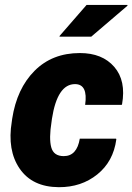

<svg xmlns="http://www.w3.org/2000/svg" viewBox="-20 -755 541 785"><path d="M240.7 -116.7Q294.4 -116.7 306.2 -188H454.6L455.6 -185.1Q443.4 -94.7 377.9 -42Q312.5 10.7 220.7 10.3Q112.3 9.8 60.5 -65.4Q8.8 -140.6 28.3 -258.3L29.8 -269.5Q48.8 -392.6 121.1 -465.3Q193.4 -538.1 306.6 -538.1Q398.4 -538.1 447.3 -481.4Q496.1 -424.8 479 -328.6L477.5 -326.2H328.1Q340.3 -411.1 286.6 -411.1Q214.4 -411.1 192.4 -269.5L190.9 -258.3Q179.7 -189 189.5 -152.8Q199.2 -116.7 240.7 -116.7ZM334 -734.9H500.5L501.5 -731.9L353 -605H224.1L223.1 -607.4Z"/></svg>

Font: Roboto-BlackItalic
Style: Italic
Weight: 900
Italic angle: -12°
Designer: Google
Version: Version 1.100141; 2013